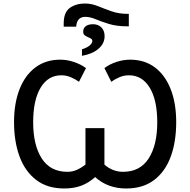

<svg xmlns="http://www.w3.org/2000/svg" viewBox="-20 -1064 1084 1094"><path d="M343 -930Q343 -994 378 -1019Q413 -1044 464 -1044Q501 -1044 538 -1029Q575 -1014 616 -999.5Q657 -985 708 -985H714V-914H706Q645 -914 601 -927.5Q557 -941 525 -954.5Q493 -968 466 -968Q418 -968 414 -912H343ZM447 -783Q476 -792 491 -805Q506 -818 506 -830Q506 -840 498 -844.5Q490 -849 480 -853Q470 -857 462 -863.5Q454 -870 454 -883Q454 -904 469 -915Q484 -926 510 -926Q540 -926 558 -907.5Q576 -889 576 -858Q576 -816 541 -786Q506 -756 447 -746ZM346 10Q250 10 186.5 -38.5Q123 -87 91.5 -172Q60 -257 60 -368Q60 -476 91.5 -556Q123 -636 182 -680Q241 -724 323 -724Q362 -724 401 -711Q440 -698 470 -676L430 -598Q409 -613 383.5 -624Q358 -635 329 -635Q254 -635 211.5 -564.5Q169 -494 169 -367Q169 -237 218 -161Q267 -85 364 -85Q393 -85 418.5 -96.5Q444 -108 467 -126V-334H575V-126Q598 -106 624.5 -95.5Q651 -85 681 -85Q778 -85 827 -161Q876 -237 876 -367Q876 -494 833 -564.5Q790 -635 715 -635Q686 -635 660.5 -624Q635 -613 614 -598L575 -676Q604 -698 643 -711Q682 -724 721 -724Q804 -724 862.5 -680Q921 -636 952.5 -556Q984 -476 984 -368Q984 -257 953 -172Q922 -87 858.5 -38.5Q795 10 699 10Q594 10 522 -55Q486 -22 443 -6Q400 10 346 10Z"/></svg>

Font: Noto Sans Medium
Style: Regular
Weight: 500
Designer: Monotype Design Team
Foundry: Monotype Imaging Inc.
Version: Version 2.007